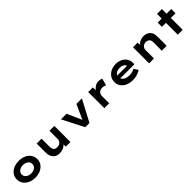

<svg xmlns="http://www.w3.org/2000/svg" viewBox="538 -2572 4470 4470"><g transform="rotate(-45 2773.5 -336.5)"><path d="M433.6 10Q334.9 10 258.6 -25.3Q182.3 -60.6 139 -123.1Q95.7 -185.7 95.7 -265.9Q95.7 -347 139 -409.1Q182.3 -471.2 258.6 -506.5Q334.9 -541.7 433.6 -541.7Q532 -541.7 608 -506.5Q684 -471.2 727 -409.1Q770 -347 770 -265.9Q770 -185.7 727 -123.1Q684 -60.6 608 -25.3Q532 10 433.6 10ZM434.2 -127.6Q482.2 -127.6 522.3 -145.2Q562.4 -162.7 585.7 -194Q609 -225.4 607.6 -265.9Q609 -307.4 585.7 -338.5Q562.4 -369.6 522.3 -387.1Q482.2 -404.7 434.2 -404.7Q384.7 -404.7 344 -387.1Q303.4 -369.6 280.5 -338.3Q257.7 -307 258.1 -265.9Q257.7 -225.4 280.5 -194Q303.4 -162.7 344 -145.2Q384.7 -127.6 434.2 -127.6Z M1232.6 10.6Q1165.7 10.6 1116.4 -18.9Q1067.1 -48.3 1040.4 -104.9Q1013.7 -161.4 1013.7 -241.3V-530.7H1174.1V-270Q1174.1 -223.8 1186.6 -192.9Q1199.1 -162 1225.8 -146.2Q1252.6 -130.5 1294.6 -130.5Q1323.6 -130.5 1349 -139.4Q1374.4 -148.3 1393.5 -165.2Q1412.6 -182 1423.8 -205.6Q1434.9 -229.2 1434.9 -258.6V-530.7H1595.3V0H1444.7L1437.8 -108.9L1467.3 -120.9Q1454.8 -87.3 1422.9 -57.3Q1391 -27.3 1342.5 -8.4Q1294 10.6 1232.6 10.6Z M2083.1 0 1812.1 -530.7H1996.2L2179 -119.7L2133.9 -115.8L2320.9 -530.7H2501.8L2221.8 0Z M2710 0V-530.7H2862.2L2869.1 -341.3L2826 -353.4Q2841.1 -406 2875.5 -448.6Q2909.9 -491.3 2956.2 -516.5Q3002.6 -541.7 3054.2 -541.7Q3084.8 -541.7 3112.6 -536Q3140.3 -530.3 3160.8 -519.3L3117.1 -346.4Q3099.3 -357.6 3069.3 -365Q3039.2 -372.5 3009.9 -372.5Q2977.1 -372.5 2950.8 -362.3Q2924.6 -352.2 2906.7 -334Q2888.9 -315.8 2879.9 -293.3Q2870.8 -270.7 2870.8 -246.9V0Z M3644.9 10Q3543 10 3465.9 -25.4Q3388.8 -60.7 3346.5 -122.7Q3304.3 -184.6 3304.3 -263.3Q3304.3 -327.2 3329.5 -378.2Q3354.8 -429.2 3398.6 -465.7Q3442.4 -502.2 3501.2 -522.2Q3560 -542.2 3625 -542.2Q3690.6 -542.2 3746.2 -522.3Q3801.7 -502.4 3843.2 -466.7Q3884.6 -431 3907.2 -381.9Q3929.8 -332.8 3928.2 -274L3927.2 -227.4H3413.9L3390.9 -323.8H3796.8L3779.6 -301.9V-322.4Q3776.3 -348.9 3755 -368.9Q3733.8 -388.9 3700.6 -400.2Q3667.5 -411.6 3627.3 -411.6Q3578.1 -411.6 3538.8 -397.1Q3499.6 -382.6 3476.7 -352.5Q3453.9 -322.4 3453.9 -275.5Q3453.9 -231.8 3480.3 -197.9Q3506.7 -164 3554.9 -144.6Q3603.1 -125.2 3669.4 -125.2Q3730.2 -125.2 3769.6 -139.7Q3809 -154.2 3834.8 -170.1L3905.3 -66.6Q3869.9 -41.7 3827.8 -24.8Q3785.7 -8 3740 1Q3694.3 10 3644.9 10Z M4185 0V-530.7H4336.8L4342.5 -396.7L4301.7 -387.1Q4315.2 -428.2 4348.3 -463Q4381.4 -497.9 4429.9 -519.8Q4478.4 -541.7 4537.9 -541.7Q4610.2 -541.7 4660.2 -513.2Q4710.2 -484.6 4736.5 -434.3Q4762.9 -384 4762.9 -318V0H4602.5V-289.1Q4602.5 -326.1 4587.3 -352.4Q4572.1 -378.7 4545.2 -392.6Q4518.3 -406.6 4481.2 -407.1Q4450.1 -407.1 4424.8 -396.2Q4399.4 -385.3 4382 -367.3Q4364.5 -349.3 4354.9 -328.5Q4345.4 -307.7 4345.4 -287.4V0H4265.7Q4229.3 0 4209.1 0Q4189 0 4185 0Z M5129.6 0V-684.3H5290V0ZM4997.5 -390.6V-530.7H5444.5V-390.6Z"/></g></svg>

Font: Lexend Mega
Style: Regular
Weight: 400
Designer: Bonnie Shaver-Troup, Thomas Jockin
Foundry: Lexend
Version: Version 1.007